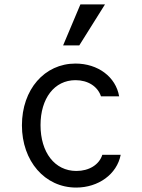

<svg xmlns="http://www.w3.org/2000/svg" viewBox="-20 -837 640 867"><path d="M442 -138C428 -93 382 -65 325 -65C227 -65 163 -149 163 -272C163 -392 225 -475 321 -475C377 -475 421 -447 436 -402H518C503 -490 422 -550 321 -550C181 -550 79 -433 79 -271C79 -110 182 10 324 10C424 10 508 -50 525 -138ZM454 -817H343L265 -632H338Z"/></svg>

Font: CommitMono
Style: 400Regular
Weight: 400
Monospace: yes
Designer: Eigil Nikolajsen
Foundry: Eigil Nikolajsen
Version: Version 1.143